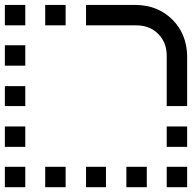

<svg xmlns="http://www.w3.org/2000/svg" viewBox="-20 -742 790 790"><path d="M666 -55.7V28.3H750V-55.7ZM666 -137.7V-221.7H750V-137.7ZM0 -305.7V-387.7H84V-305.7ZM0 -137.7V-221.7H84V-137.7ZM0 -471.7V-555.7H84V-471.7ZM0 -637.7V-721.7H84V-637.7ZM166 -637.7V-721.7H250V-637.7ZM500 28.3V-55.7H584V28.3ZM334 28.3V-55.7H416V28.3ZM500 28.3V-55.7H584V28.3ZM166 28.3V-55.7H250V28.3ZM0 28.3V-55.7H84V28.3ZM750 -512.7V-305.7H666V-512.7C666 -549.2 654.3 -579.1 630.9 -602.5C607.4 -626 577.5 -637.7 541 -637.7H334V-721.7H541C600.9 -720.4 650.4 -700.2 689.5 -661.1C728.5 -622.1 748.7 -572.6 750 -512.7Z"/></svg>

Font: CaskaydiaCove Nerd Font
Style: Bold
Weight: 700
Designer: Aaron Bell
Foundry: Saja Typeworks
Version: Version 2111.1;Nerd Fonts 2.3.0